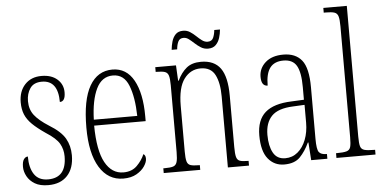

<svg xmlns="http://www.w3.org/2000/svg" viewBox="-52 -860 1926 969"><g transform="rotate(-5 911.0 -375.0)"><path d="M156 10Q114 10 88 -5.5Q62 -21 49 -45Q36 -69 36 -93Q36 -119 44.5 -131Q53 -143 65 -143Q65 -85 87.5 -52Q110 -19 157 -19Q250 -19 250 -128Q250 -163 233.5 -192Q217 -221 165 -254Q124 -282 99.5 -306Q75 -330 64 -356.5Q53 -383 53 -418Q53 -474 84.5 -508Q116 -542 169 -542Q219 -542 248.5 -516Q278 -490 278 -450Q278 -403 250 -403Q250 -513 168 -513Q127 -513 108.5 -486Q90 -459 90 -421Q90 -379 113 -349.5Q136 -320 185 -289Q244 -253 265.5 -215.5Q287 -178 287 -130Q287 -64 252.5 -27Q218 10 156 10Z M536 10Q459 10 415.5 -61Q372 -132 372 -262Q372 -403 412.5 -473Q453 -543 528 -543Q599 -543 636 -476.5Q673 -410 673 -294V-269H412Q413 -143 446.5 -82Q480 -21 539 -21Q582 -21 608 -47Q634 -73 647 -104Q651 -102 654.5 -96.5Q658 -91 658 -80Q658 -63 644 -42Q630 -21 603 -5.5Q576 10 536 10ZM633 -299Q631 -394 607.5 -453.5Q584 -513 528 -513Q472 -513 444 -455.5Q416 -398 413 -299Z M741 0V-24H749Q777 -24 791 -28.5Q805 -33 810 -49Q815 -65 815 -100V-438Q815 -472 810 -487.5Q805 -503 791 -507.5Q777 -512 750 -512H745V-536H850L854 -458H857Q876 -498 903.5 -520.5Q931 -543 977 -543Q1044 -543 1075.5 -499Q1107 -455 1107 -360V-100Q1107 -65 1111.5 -49Q1116 -33 1129.5 -28.5Q1143 -24 1169 -24H1173V0H1066V-360Q1066 -429 1045 -469.5Q1024 -510 972 -510Q921 -510 888.5 -466.5Q856 -423 856 -330V-99Q856 -65 860.5 -49Q865 -33 879 -28.5Q893 -24 920 -24H926V0ZM1019 -606Q999 -606 983 -616Q967 -626 953 -639Q939 -652 926.5 -661.5Q914 -671 900 -671Q880 -671 872.5 -655Q865 -639 863 -616H835Q837 -637 843 -658Q849 -679 862.5 -693Q876 -707 901 -707Q920 -707 935.5 -697Q951 -687 964.5 -674Q978 -661 991.5 -651Q1005 -641 1020 -641Q1041 -641 1048.5 -658Q1056 -675 1058 -697H1087Q1085 -675 1078.5 -654.5Q1072 -634 1058 -620Q1044 -606 1019 -606Z M1351 10Q1301 10 1269.5 -28.5Q1238 -67 1238 -147Q1238 -225 1281.5 -263Q1325 -301 1415 -304L1478 -307V-371Q1478 -446 1458.5 -479.5Q1439 -513 1392 -513Q1346 -513 1324 -484Q1302 -455 1302 -394Q1270 -394 1270 -441Q1270 -484 1303 -513.5Q1336 -543 1394 -543Q1456 -543 1487.5 -503.5Q1519 -464 1519 -367V-105Q1519 -52 1529.5 -38Q1540 -24 1568 -24H1570V0H1488L1482 -90H1479Q1459 -47 1431.5 -18.5Q1404 10 1351 10ZM1359 -21Q1395 -21 1422 -43.5Q1449 -66 1464 -104.5Q1479 -143 1479 -191V-281L1420 -278Q1344 -275 1311.5 -241Q1279 -207 1279 -146Q1279 -90 1298 -55.5Q1317 -21 1359 -21Z M1616 0V-24H1620Q1653 -24 1669 -28.5Q1685 -33 1689.5 -48.5Q1694 -64 1694 -98V-660Q1694 -695 1689 -711Q1684 -727 1669.5 -731.5Q1655 -736 1628 -736H1616V-760H1735V-98Q1735 -64 1739.5 -48.5Q1744 -33 1760 -28.5Q1776 -24 1809 -24H1814V0Z"/></g></svg>

Font: Noto Serif Bengali ExtraCondensed ExtraLight
Style: Regular
Weight: 200
Width: 2
Designer: Juan Bruce, Universal Thirst, Indian Type Foundry and the Monotype Design Team.
Foundry: Monotype Imaging Inc.
Version: Version 2.003; ttfautohint (v1.8.4.7-5d5b)